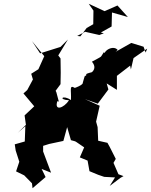

<svg xmlns="http://www.w3.org/2000/svg" viewBox="-20 -957 798 1015"><path d="M335 -285 355 -216 377 -210 384 -206 425 -178 402 -125 443 -108 453 -52 499 -33 531 -22 588 -19 560 26 617 -17 633 -26 606 -36 580 -96 592 -117C577 -145 564 -175 548 -202L499 -213L496 -285L488 -314L507 -398L429 -433L497 -409L553 -484L544 -516L598 -482V-556L668 -610L672 -590L686 -650L758 -700L750 -679L739 -710L674 -730L591 -683L602 -693C581 -720 518 -692 530 -649C575 -673 557 -645 529 -681C506 -648 528 -665 466 -631C510 -579 424 -557 472 -577C411 -562 450 -565 430 -555C430 -555 431 -569 418 -521C422 -502 334 -480 376 -492C344 -511 358 -481 355 -428C312 -458 285 -430 345 -427C317 -385 266 -368 283 -422L291 -420L278 -469L274 -477L300 -512L301 -573L300 -648L288 -664L339 -748L300 -709L192 -675L149 -740L214 -660L183 -591L145 -567L154 -537L124 -481L104 -463L161 -395L110 -347L117 -297L74 -255L114 -290L111 -209L58 -194L63 -161L82 -102L65 -51L108 -30L149 12L152 38L221 -21L200 -64L250 -44L208 -156V-186L240 -196L315 -212ZM474 -901 473 -829 438 -809 405 -765 388 -767 430 -789 505 -772 529 -781 513 -785 570 -817 572 -891 656 -867 601 -928 533 -898 449 -937Z"/></svg>

Font: Asimov Aggro
Style: It
Weight: 500
Designer: Google
Version: Version 2.000980; 2014